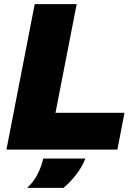

<svg xmlns="http://www.w3.org/2000/svg" viewBox="-20 -720 652 924"><path d="M11 0 147 -700H349L247 -177H579L545 0ZM111 184Q142 155 160.5 119Q179 83 188 43H391Q375 83 348 118.5Q321 154 286 184Z"/></svg>

Font: REM ExtraBold
Style: Italic
Weight: 800
Italic angle: -11°
Designer: Octavio Pardo
Foundry: Ashler Design
Version: Version 1.005;gftools[0.9.28]